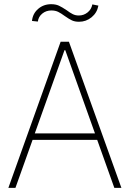

<svg xmlns="http://www.w3.org/2000/svg" viewBox="-20 -909 628 929"><path d="M20.5 0 273.4 -707H313.5L567.4 0H533.2L450.2 -232.4H137.7L54.7 0ZM439.5 -263.7 295.9 -666H292L148.4 -263.7ZM227.5 -888.7Q249.5 -888.7 264.9 -881.6Q280.3 -874.5 302.7 -859.4Q318.8 -847.2 332 -840.6Q345.2 -834 361.3 -834Q385.3 -834 403.8 -848.9Q422.4 -863.8 426.8 -887.7L456.1 -881.8Q449.7 -847.2 423.1 -825.4Q396.5 -803.7 362.3 -803.7Q342.3 -803.7 328.1 -810.3Q314 -816.9 293.9 -831.1Q275.4 -844.7 261.5 -851.6Q247.6 -858.4 228.5 -858.4Q203.1 -858.4 184.6 -843.3Q166 -828.1 163.1 -804.7L134.8 -807.6Q138.2 -843.3 164.6 -866Q190.9 -888.7 227.5 -888.7Z"/></svg>

Font: Pretendard Thin
Style: Regular
Weight: 100
Designer: Base glyphs from Inter by Rasmus Andersson; Hangeul glyphs from Noto Sans CJK(Source Han Sans) by Jang Soo-young and Kan
Foundry: Kil Hyung-jin
Version: Version 1.309